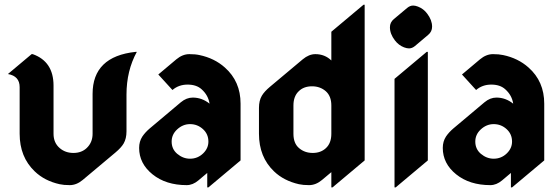

<svg xmlns="http://www.w3.org/2000/svg" viewBox="-20 -777 2377 816"><path d="M276.4 9.8Q251 9.8 233.4 5.9Q169.4 -8.3 127.4 -48.8Q63.5 -109.9 63.5 -208.5V-406.7Q63.5 -453.6 13.7 -462.4L114.3 -546.9H119.1Q207.5 -515.6 207.5 -413.1V-208.5Q207.5 -169.9 233.9 -147.5Q257.8 -127 292 -127Q326.2 -127 348.1 -147.5Q373.5 -171.4 373.5 -208.5V-377.9Q373.5 -537.1 556.6 -556.6H561.5Q517.6 -476.1 517.6 -375V-218.8Q517.6 -188 505.4 -167Q495.1 -149.4 470.7 -128.9L331.5 -12.2Q305.2 9.8 276.4 9.8Z M709.5 -175.3Q709.5 -143.6 732.9 -123.5Q757.8 -102.5 787.6 -102.5Q820.3 -102.5 843.8 -125.5Q865.7 -147 865.7 -175.3Q865.7 -207 842.8 -228Q819.3 -249.5 787.6 -249.5Q756.8 -249.5 732.4 -226.6Q709.5 -205.1 709.5 -175.3ZM865.7 19.5H860.8V-42L823.2 -10.3Q799.3 9.8 773.4 9.8Q685.1 9.8 628.2 -36.1Q571.3 -82 571.3 -148.4Q571.3 -175.8 585 -196.8Q597.2 -214.8 616.2 -231L748.5 -342.3Q772.5 -362.3 799.3 -362.3Q838.4 -362.3 870.6 -336.4Q865.2 -372.1 836.9 -397.5Q814.9 -417.5 777.3 -417.5Q739.7 -417.5 712.9 -394.5L652.8 -460.4L729.5 -524.9Q755.9 -546.9 784.7 -546.9Q810.1 -546.9 827.6 -543Q891.1 -529.8 935.5 -490.2Q1002.4 -431.2 1002.4 -336.4V-95.2Z M1365.2 -147.5Q1388.2 -168.9 1388.2 -208.5V-328.6Q1388.2 -368.7 1364.3 -389.6Q1340.3 -410.2 1306.2 -410.2Q1271 -410.2 1250 -389.6Q1227.1 -368.2 1227.1 -328.6V-208.5Q1227.1 -167.5 1251 -147.5Q1274.9 -127 1309.1 -127Q1343.3 -127 1365.2 -147.5ZM1393.1 19.5H1388.2V-45.4L1348.6 -12.2Q1322.3 9.8 1293.5 9.8Q1268.1 9.8 1250.5 5.9Q1186 -8.8 1144.5 -48.8Q1080.6 -109.9 1080.6 -208.5V-318.4Q1080.6 -349.6 1092.8 -370.1Q1103.5 -388.2 1127.4 -408.2L1266.6 -524.9Q1293 -546.9 1320.3 -546.9Q1360.4 -546.9 1388.2 -520V-642.1L1524.9 -756.8H1529.8V-95.2Z M1718.3 -571.3Q1709 -571.3 1697.3 -575.7Q1674.3 -584.5 1658.2 -605.5Q1637.2 -632.8 1637.2 -661.1Q1637.2 -682.1 1653.8 -695.8L1710.4 -743.2Q1722.7 -753.4 1735.8 -753.4Q1745.1 -753.4 1756.3 -749Q1780.3 -739.7 1795.4 -719.2Q1816.4 -691.9 1816.4 -663.6Q1816.4 -642.6 1799.8 -628.9L1743.7 -581.5Q1731.4 -571.3 1718.3 -571.3ZM1656.7 19.5V-441.9L1793.5 -556.6H1798.3V-95.2L1661.6 19.5Z M2000 -175.3Q2000 -143.6 2023.4 -123.5Q2048.3 -102.5 2078.1 -102.5Q2110.8 -102.5 2134.3 -125.5Q2156.2 -147 2156.2 -175.3Q2156.2 -207 2133.3 -228Q2109.9 -249.5 2078.1 -249.5Q2047.4 -249.5 2022.9 -226.6Q2000 -205.1 2000 -175.3ZM2156.2 19.5H2151.4V-42L2113.8 -10.3Q2089.8 9.8 2064 9.8Q1975.6 9.8 1918.7 -36.1Q1861.8 -82 1861.8 -148.4Q1861.8 -175.8 1875.5 -196.8Q1887.7 -214.8 1906.7 -231L2039.1 -342.3Q2063 -362.3 2089.8 -362.3Q2128.9 -362.3 2161.1 -336.4Q2155.8 -372.1 2127.4 -397.5Q2105.5 -417.5 2067.9 -417.5Q2030.3 -417.5 2003.4 -394.5L1943.4 -460.4L2020 -524.9Q2046.4 -546.9 2075.2 -546.9Q2100.6 -546.9 2118.2 -543Q2181.6 -529.8 2226.1 -490.2Q2293 -431.2 2293 -336.4V-95.2Z"/></svg>

Font: Gothica
Style: Bold
Weight: 700
Designer: Wojciech Kalinowski "wmk69" (wmk69@o2.pl)
Foundry: Wojciech Kalinowski "wmk69" (wmk69@o2.pl)
Version: Version 2.1.0; 2021-05-14